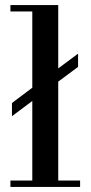

<svg xmlns="http://www.w3.org/2000/svg" viewBox="-20 -735 356 755"><path d="M107 -390V-690H21V-715H209V-466L287 -524V-472L209 -414V-25H295V0H21V-25H107V-338L27 -278V-330Z"/></svg>

Font: Justus
Style: Oldstyle
Weight: 500
Version: Version 001.000